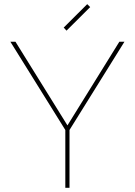

<svg xmlns="http://www.w3.org/2000/svg" viewBox="-20 -890 646 920"><path d="M397.9 -870.1 412.1 -856 298.8 -743.2 285.2 -757.8ZM551.8 -689.9H576.2L313 -267.1V9.8H293V-267.1L29.8 -689.9H54.2L303.2 -289.1Z"/></svg>

Font: Genome Thin
Style: Regular
Weight: 250
Designer: Alfredo Marco Pradil
Version: Version 1.001